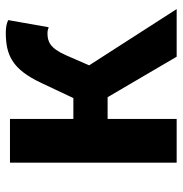

<svg xmlns="http://www.w3.org/2000/svg" viewBox="-4 -610 614 645"><g transform="rotate(-90 302.5 -287.0)"><path d="M79 0H226V-232H299L435 0H595L406 -294L440 -372C464 -426 486 -434 514 -434C522 -434 528 -432 534 -430L558 -566C546 -572 531 -574 516 -574C441 -574 393 -553 347 -455L296 -347H226V-560H79Z"/></g></svg>

Font: Noto Sans HK
Style: Bold
Weight: 700
Designer: Ryoko NISHIZUKA 西塚涼子 (kana, bopomofo & ideographs); Paul D. Hunt (Latin, Greek & Cyrillic); Sandoll Communications 산돌커뮤니
Foundry: Adobe
Version: Version 2.002;hotconv 1.0.116;makeotfexe 2.5.65601